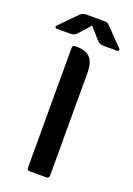

<svg xmlns="http://www.w3.org/2000/svg" viewBox="-172 -749 555 802"><g transform="rotate(20 105.5 -348.0)"><path d="M106 -661 61 -611Q51 -598 30 -598H-29Q-34 -598 -35.5 -602.5Q-37 -607 -34 -610L41 -686Q48 -692 53.5 -694Q59 -696 69 -696H143Q153 -696 158.5 -695Q164 -694 171 -686L245 -610Q248 -607 247 -602.5Q246 -598 239 -598H181Q160 -598 150 -611ZM68 0Q57 0 57 -11V-544Q57 -556 68 -556H77Q116 -556 135.5 -536Q155 -516 155 -469V-11Q155 0 144 0Z"/></g></svg>

Font: Zain
Style: Bold
Weight: 700
Designer: Zain,Boutros
Foundry: Mobile Telecommunications Company (Zain), 2024
Version: Version 1.50; ttfautohint (v1.8.4)